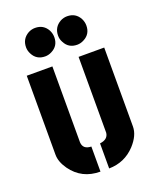

<svg xmlns="http://www.w3.org/2000/svg" viewBox="-142 -846 761 935"><g transform="rotate(-20 238.0 -378.5)"><path d="M81.1 -687.5Q81.1 -731.4 119.1 -752.9Q135.7 -761.7 154.3 -761.7Q198.2 -761.7 218.8 -723.6Q227.5 -706.1 227.5 -687.5Q227.5 -642.6 188.5 -623Q171.9 -614.3 154.3 -614.3Q109.4 -614.3 89.8 -653.3Q81.1 -669.9 81.1 -687.5ZM247.1 -687.5Q247.1 -731.4 285.2 -752.9Q301.8 -761.7 320.3 -761.7Q364.3 -761.7 384.8 -723.6Q393.6 -706.1 393.6 -687.5Q393.6 -642.6 354.5 -623Q337.9 -614.3 320.3 -614.3Q275.4 -614.3 255.9 -653.3Q247.1 -668.9 247.1 -687.5ZM37.1 -147.5V-556.6H169.9V-163.1Q171.9 -126 214.8 -125V4.9Q119.1 4.9 65.4 -70.3Q37.1 -110.4 37.1 -147.5ZM259.8 4.9V-125Q301.8 -129.9 305.7 -163.1V-556.6H438.5V-147.5Q438.5 -101.6 395.5 -54.7Q340.8 3.9 259.8 4.9Z"/></g></svg>

Font: Post No Bills Colombo
Style: ExtraBold
Weight: 900
Designer: Kosala Senevirathne, Siva Puranthara, Lasantha Premarathna, Tharique Azeez
Foundry: Mooniak
Version: Version 1.220 ; ttfautohint (v1.5)